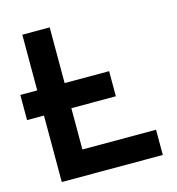

<svg xmlns="http://www.w3.org/2000/svg" viewBox="-114 -783 804 873"><g transform="rotate(-15 288.0 -346.5)"><path d="M-9.8 -313V-431.2H69.8V-693.4H198.7V-431.2H408.2V-313H198.7V-118.7H545.4V0H69.8V-313Z"/></g></svg>

Font: Cascadia Mono PL
Style: Bold
Weight: 700
Monospace: yes
Designer: Aaron Bell
Foundry: Saja Typeworks
Version: Version 2404.023; ttfautohint (v1.8.4)